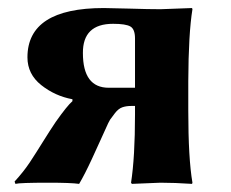

<svg xmlns="http://www.w3.org/2000/svg" viewBox="-20 -452 572 475"><path d="M314 -234.9V-356.9Q314 -379.9 302.5 -386.5Q291 -393.1 259.8 -393.1Q184.6 -393.1 185.1 -320.8Q185.1 -234.9 249 -234.9ZM159.2 -201.7V-206.5Q116.2 -214.4 82 -241.5Q47.9 -268.6 47.9 -310.1Q47.9 -432.1 236.8 -432.1Q252.9 -432.1 300.5 -430.7Q348.1 -429.2 377 -429.2L455.1 -432.1L456.1 -429.2Q446.3 -369.1 445.8 -251V-178.2Q445.8 -60.1 456.1 0L455.1 2.9Q412.1 0 377 0L306.2 2.9L304.2 0Q314 -63 314 -168.9V-189.9H305.2Q292 -189.9 282.5 -186.5Q272.9 -183.1 264.4 -172.1Q255.9 -161.1 252.4 -156Q249 -150.9 240 -130.4Q231 -109.9 228 -104Q225.1 -97.2 207.5 -59.1Q189.9 -21 175.8 2.9Q155.8 0 100.1 0Q28.3 0 18.1 2.9L16.1 -2.9Q38.1 -26.9 53.5 -50Q68.8 -73.2 86.4 -101.6Q104 -129.9 118.2 -150.9Q146.5 -190.9 159.2 -201.7Z"/></svg>

Font: Linux Biolinum
Style: Bold
Weight: 700
Designer: Philipp H. Poll
Foundry: Philipp H. Poll
Version: Version 1.3.2 ; ttfautohint (v0.9)